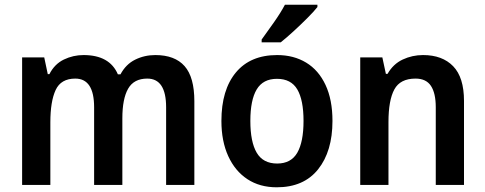

<svg xmlns="http://www.w3.org/2000/svg" viewBox="-20 -879 2063 816"><path d="M640 -645Q723 -645 764.5 -598Q806 -551 806 -449V-93H686V-423Q686 -545 606 -545Q549 -545 524.5 -502Q500 -459 500 -376V-93H380V-423Q380 -545 300 -545Q239 -545 216.5 -496.5Q194 -448 194 -359V-93H74V-635H168L183 -564H190Q212 -607 251.5 -626Q291 -645 335 -645Q446 -645 481 -563H492Q515 -606 554.5 -625.5Q594 -645 640 -645Z M1393 -365Q1393 -236 1332 -159.5Q1271 -83 1156 -83Q1084 -83 1031.5 -117.5Q979 -152 950 -215.5Q921 -279 921 -365Q921 -497 982.5 -571Q1044 -645 1158 -645Q1228 -645 1281 -613Q1334 -581 1363.5 -518Q1393 -455 1393 -365ZM1044 -365Q1044 -276 1071 -230Q1098 -184 1158 -184Q1217 -184 1243.5 -230Q1270 -276 1270 -365Q1270 -454 1243.5 -499Q1217 -544 1157 -544Q1098 -544 1071 -499Q1044 -454 1044 -365ZM1329 -849Q1314 -830 1286 -802Q1258 -774 1227.5 -746Q1197 -718 1173 -699H1092V-711Q1116 -744 1144.5 -784.5Q1173 -825 1191 -859H1329Z M1778 -645Q1860 -645 1906 -597.5Q1952 -550 1952 -450V-93H1832V-423Q1832 -483 1811.5 -514Q1791 -545 1746 -545Q1681 -545 1656 -499Q1631 -453 1631 -360V-93H1511V-635H1605L1620 -565H1627Q1651 -607 1691.5 -626Q1732 -645 1778 -645Z"/></svg>

Font: Noto Sans Telugu UI SemiCondensed SemiBold
Style: Regular
Weight: 600
Width: 4
Designer: Jelle Bosma - Monotype Design Team
Foundry: Monotype Imaging Inc.
Version: Version 2.005; ttfautohint (v1.8.4.7-5d5b)